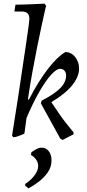

<svg xmlns="http://www.w3.org/2000/svg" viewBox="-20 -753 485 1066"><path d="M207 -179 211 -194Q246 -212 271.5 -229Q297 -246 314 -263Q331 -280 339 -298Q347 -316 347 -334Q347 -351 337.5 -361Q328 -371 314 -371Q293 -371 262 -336Q231 -301 196 -239.5Q161 -178 127 -97L116 -14Q116 -11 103.5 -5.5Q91 0 76.5 4.5Q62 9 54 9L47 0Q47 0 52 -33Q57 -66 66 -121Q75 -176 85 -243Q95 -310 105 -377.5Q115 -445 124 -504Q133 -563 138 -602Q143 -641 143 -650Q143 -689 101 -689H60L66 -727Q89 -727 116.5 -728Q144 -729 169.5 -730Q195 -731 211 -732Q227 -733 227 -733L236 -721Q236 -721 229 -691.5Q222 -662 211 -610.5Q200 -559 186.5 -492.5Q173 -426 159.5 -351.5Q146 -277 135 -202L140 -199Q192 -300 244.5 -368.5Q297 -437 343 -464Q375 -464 397 -437Q419 -410 419 -372Q419 -326 379.5 -278Q340 -230 265 -186Q289 -149 310.5 -118.5Q332 -88 349.5 -66Q367 -44 377 -32Q387 -20 387 -20L389 -8L328 24L315 17ZM154 93Q164 85 180 76Q196 67 212 67Q235 67 250.5 86Q266 105 266 138Q266 174 245.5 203.5Q225 233 195.5 255.5Q166 278 138 293L120 278V268Q150 249 171 221.5Q192 194 192 169Q192 149 180.5 133Q169 117 152 107Z"/></svg>

Font: Alegreya
Style: Italic
Weight: 400
Italic angle: -7°
Designer: Juan Pablo del Peral
Foundry: Huerta Tipografica
Version: Version 2.009